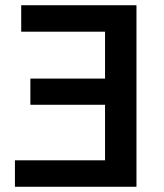

<svg xmlns="http://www.w3.org/2000/svg" viewBox="-20 -713 625 733"><path d="M37 0V-101H381V-313H96V-413H381V-592H61V-693H501V0Z"/></svg>

Font: Ubuntu Sans SemiBold
Style: Regular
Weight: 600
Designer: Dalton Maag Ltd
Foundry: Dalton Maag Ltd
Version: Version 1.006; ttfautohint (v1.8.4.7-5d5b)